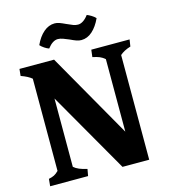

<svg xmlns="http://www.w3.org/2000/svg" viewBox="-124 -958 934 1056"><g transform="rotate(-15 343.0 -429.5)"><path d="M91 -71V-596Q70 -614 30 -628L34 -667H231L507 -183V-596Q492 -609 477 -615Q462 -621 438 -626L443 -667H661L655 -628Q616 -616 594 -596V0H442L178 -460V-71Q201 -50 253 -39L246 0H30L34 -41Q53 -45 65 -51Q77 -57 91 -71ZM173 -765Q193 -809 222 -834Q251 -859 285 -859Q298 -859 312 -854Q326 -849 347 -839Q369 -829 382 -824Q395 -819 409 -819Q424 -819 439.5 -829.5Q455 -840 468 -858Q479 -854 493 -845.5Q507 -837 516 -827Q496 -783 467.5 -757.5Q439 -732 405 -732Q391 -732 377 -737Q363 -742 342 -752Q326 -759 309.5 -765Q293 -771 280 -771Q250 -771 221 -733Q209 -737 195.5 -746Q182 -755 173 -765Z"/></g></svg>

Font: Caladea
Style: Bold
Weight: 700
Designer: Carolina Giovagnoli and Andres Torresi
Foundry: Carolina Giovagnoli & Andres Torresi
Version: Version 1.001